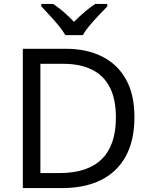

<svg xmlns="http://www.w3.org/2000/svg" viewBox="-20 -964 770 984"><path d="M669 -364Q669 -244 624.5 -163Q580 -82 497 -41Q414 0 296 0H97V-714H317Q425 -714 504 -674Q583 -634 626 -556.5Q669 -479 669 -364ZM574 -361Q574 -456 542.5 -517Q511 -578 450.5 -607.5Q390 -637 304 -637H187V-77H284Q429 -77 501.5 -148.5Q574 -220 574 -361ZM315 -784Q302 -807 280 -833.5Q258 -860 234 -886Q210 -912 192 -931V-944H252Q278 -927 306 -903Q334 -879 359 -852Q386 -879 414 -903Q442 -927 468 -944H530V-931Q511 -912 486.5 -886Q462 -860 439.5 -833.5Q417 -807 405 -784Z"/></svg>

Font: Noto Sans Khmer
Style: Regular
Weight: 400
Designer: Danh Hong and the Monotype Design Team
Foundry: Monotype Imaging Inc.
Version: Version 2.003